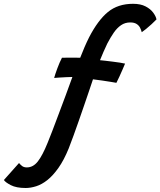

<svg xmlns="http://www.w3.org/2000/svg" viewBox="-228 -722 822 984"><path d="M454 -702.5Q492.5 -702.5 518 -689.2Q543.5 -676 557.2 -657.2Q571 -638.5 574 -622.5Q563.5 -611.5 548.8 -598Q534 -584.5 520.5 -573.5Q507 -562.5 498.5 -557Q495.5 -568.5 489.8 -580Q484 -591.5 472 -599.2Q460 -607 439.5 -607Q413 -607 392.5 -593Q372 -579 355.2 -554.8Q338.5 -530.5 322 -499Q314 -483 302.5 -456.5Q291 -430 284.5 -413.5Q295.5 -412.5 313 -410.5Q330.5 -408.5 350 -406Q369.5 -403.5 386.5 -401Q403.5 -398.5 413 -396Q407.5 -383 400 -365.5Q392.5 -348 384.2 -330Q376 -312 368.5 -297.5Q363 -298.5 342.5 -302Q322 -305.5 296 -309.2Q270 -313 248.5 -315.5Q239.5 -288.5 227.8 -254Q216 -219.5 202.8 -180.8Q189.5 -142 175.8 -102.8Q162 -63.5 148.8 -27Q135.5 9.5 124 39Q99.5 99 71.5 138.5Q43.5 178 14.8 200.8Q-14 223.5 -42.5 232.5Q-71 241.5 -96.5 241.5Q-144.5 241.5 -172.8 226.8Q-201 212 -208 200.5L-130.5 113.5Q-124.5 121 -115.2 128.5Q-106 136 -90.5 136Q-58 136 -34 105.2Q-10 74.5 16 10Q25 -12 39.8 -50.2Q54.5 -88.5 72.2 -136Q90 -183.5 108.5 -233Q127 -282.5 143 -327.5Q130.5 -327.5 111.8 -326.5Q93 -325.5 75.5 -324.5Q58 -323.5 49.5 -322.5Q54.5 -341 65.8 -371.5Q77 -402 89.5 -426Q101 -426.5 120.2 -426.5Q139.5 -426.5 157.8 -426.5Q176 -426.5 183 -426Q193 -452.5 204.8 -479.5Q216.5 -506.5 228.5 -530.5Q274 -618.5 325.2 -660.5Q376.5 -702.5 454 -702.5Z"/></svg>

Font: Grandstander Thin Medium
Style: Italic
Weight: 500
Italic angle: -15°
Version: Version 1.200